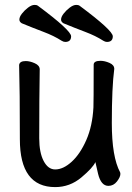

<svg xmlns="http://www.w3.org/2000/svg" viewBox="-20 -739 540 783"><path d="M205 24Q61 24 61 -171Q61 -372 58 -474Q60 -490 85 -490Q102 -490 122 -481Q142 -472 142 -456Q140 -340 140 -175Q140 -117 158 -82.5Q176 -48 205 -48Q238 -48 272.5 -79.5Q307 -111 332 -168Q357 -225 361 -301Q362 -318 362 -475Q362 -491 390 -491Q407 -491 426.5 -482.5Q446 -474 446 -458Q436 -383 436 -237Q436 -99 470 -36L471 -30Q471 -17 457 1Q443 19 422 19Q392 19 380 -30L369 -78Q359 -55 312 -15.5Q265 24 205 24ZM246 -568Q239 -568 231 -573Q200 -593 157.5 -609Q115 -625 69 -644Q59 -650 59 -659Q59 -670 69.5 -683.5Q80 -697 94.5 -708Q109 -719 121 -719Q130 -719 134 -716Q270 -615 270 -591Q270 -568 246 -568ZM416 -568Q409 -568 401 -573Q370 -593 327.5 -609Q285 -625 239 -644Q229 -650 229 -659Q229 -670 239.5 -683.5Q250 -697 264.5 -708Q279 -719 291 -719Q300 -719 304 -716Q440 -615 440 -591Q440 -568 416 -568Z"/></svg>

Font: LXGW WenKai Mono Medium
Style: Regular
Weight: 500
Monospace: yes
Designer: LXGW / Fontworks Inc.
Foundry: LXGW / Fontworks Inc.
Version: Version 1.520; June 14, 2025